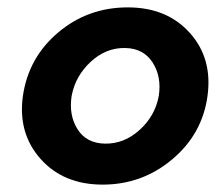

<svg xmlns="http://www.w3.org/2000/svg" viewBox="-20 -490 598 520"><path d="M42 -230Q57 -334 137.5 -402Q218 -470 326 -470Q432 -470 494 -401Q556 -332 542 -230Q528 -127 446.5 -58.5Q365 10 258 10Q152 10 90 -59.5Q28 -129 42 -230ZM174 -230Q166 -178 190 -140Q214 -102 264 -101Q316 -100 358 -138Q400 -176 410 -230Q418 -282 393.5 -320.5Q369 -359 319 -360Q267 -361 225.5 -322.5Q184 -284 174 -230Z"/></svg>

Font: Jost* 600 Semi
Style: Italic
Weight: 600
Italic angle: -10°
Version: Version 3.500